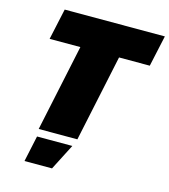

<svg xmlns="http://www.w3.org/2000/svg" viewBox="-128 -799 968 1098"><g transform="rotate(15 355.5 -250.0)"><path d="M151 0 260 -514H78L118 -698H711L671 -514H489L380 0ZM120 198 153 44H362L283 198Z"/></g></svg>

Font: Azeret Mono Thin Black
Style: Italic
Weight: 900
Italic angle: -12°
Version: Version 1.002